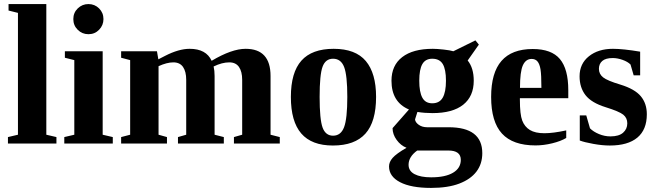

<svg xmlns="http://www.w3.org/2000/svg" viewBox="-20 -714 3262 955"><path d="M210.4 -43.9 260.7 -32.2V0H19.5V-32.2L69.3 -43.9V-649.9L22.5 -661.6V-693.8H210.4Z M490.7 -43.9 541 -32.2V0H299.8V-32.2L349.6 -43.9V-415L302.7 -426.8V-459H490.7ZM344.7 -619.1Q344.7 -650.9 366.9 -672.4Q389.2 -693.8 419.9 -693.8Q451.2 -693.8 472.9 -672.1Q494.6 -650.4 494.6 -619.1Q494.6 -588.4 473.1 -566.2Q451.7 -543.9 419.9 -543.9Q388.7 -543.9 366.7 -565.7Q344.7 -587.4 344.7 -619.1Z M767.6 -418.9 800.8 -436Q869.1 -471.2 923.3 -471.2Q1005.4 -471.2 1032.7 -411.6Q1132.8 -471.2 1201.7 -471.2Q1325.7 -471.2 1325.7 -335.9V-43.9L1371.6 -32.2V0H1143.6V-32.2L1184.6 -43.9V-316.9Q1184.6 -357.9 1168.7 -380.9Q1152.8 -403.8 1120.6 -403.8Q1084.5 -403.8 1042.5 -383.3Q1047.4 -362.8 1047.4 -335.9V-43.9L1093.3 -32.2V0H865.2V-32.2L906.2 -43.9V-316.9Q906.2 -357.9 890.4 -380.9Q874.5 -403.8 842.3 -403.8Q810.1 -403.8 768.6 -384.8V-43.9L810.5 -32.2V0H582.5V-32.2L627.4 -43.9V-415L582.5 -426.8V-459H760.7Z M1850.6 -231.9Q1850.6 -108.4 1797.6 -49.3Q1744.6 9.8 1635.7 9.8Q1530.3 9.8 1478.5 -50Q1426.8 -109.9 1426.8 -231.9Q1426.8 -353.5 1479.2 -412.4Q1531.7 -471.2 1639.6 -471.2Q1748.5 -471.2 1799.6 -410.4Q1850.6 -349.6 1850.6 -231.9ZM1707.5 -231.9Q1707.5 -339.4 1691.7 -380.6Q1675.8 -421.9 1636.7 -421.9Q1599.1 -421.9 1584.5 -382.3Q1569.8 -342.8 1569.8 -231.9Q1569.8 -119.1 1584.7 -79.1Q1599.6 -39.1 1636.7 -39.1Q1675.3 -39.1 1691.4 -81.3Q1707.5 -123.5 1707.5 -231.9Z M2014.2 -169.4Q1927.2 -206.1 1927.2 -312.5Q1927.2 -388.7 1980.5 -429.9Q2033.7 -471.2 2132.8 -471.2Q2153.8 -471.2 2186.8 -467.5Q2219.7 -463.9 2234.9 -459L2344.7 -513.2L2361.8 -492.2L2306.2 -413.1Q2336.4 -376 2336.4 -312.5Q2336.4 -234.9 2283.9 -193.1Q2231.4 -151.4 2130.9 -151.4Q2092.3 -151.4 2056.2 -157.2L2044.4 -120.1Q2045.4 -106 2062.5 -93.5Q2079.6 -81.1 2104.5 -81.1H2211.4Q2378.9 -81.1 2378.9 47.9Q2378.9 101.1 2349.9 139.4Q2320.8 177.7 2264.4 199.2Q2208 220.7 2124 220.7Q2024.4 220.7 1969.7 192.1Q1915 163.6 1915 113.8Q1915 91.8 1932.9 71.3Q1950.7 50.8 2002 21Q1973.1 9.8 1952.9 -18.1Q1932.6 -45.9 1932.6 -76.7ZM2272 81.1Q2272 34.7 2210 34.7H2055.2Q2012.2 65.9 2012.2 105.5Q2012.2 136.7 2042.2 152.3Q2072.3 168 2124.5 168Q2195.3 168 2233.6 145Q2272 122.1 2272 81.1ZM2129.9 -200.2Q2166 -200.2 2182.1 -228.3Q2198.2 -256.3 2198.2 -312.5Q2198.2 -368.7 2182.4 -395.3Q2166.5 -421.9 2129.9 -421.9Q2096.2 -421.9 2080.8 -395.3Q2065.4 -368.7 2065.4 -312.5Q2065.4 -256.3 2080.6 -228.3Q2095.7 -200.2 2129.9 -200.2Z M2629.9 -470.2Q2723.1 -470.2 2764.9 -420.4Q2806.6 -370.6 2806.6 -265.6V-225.6H2565.9V-217.8Q2565.9 -145 2577.6 -114.3Q2589.4 -83.5 2615.7 -67.4Q2642.1 -51.3 2688 -51.3Q2731 -51.3 2796.4 -65.4V-27.8Q2769.5 -11.7 2726.8 -1.2Q2684.1 9.3 2643.6 9.3Q2530.8 9.3 2476.8 -49.6Q2422.9 -108.4 2422.9 -231.9Q2422.9 -352.1 2474.4 -411.1Q2525.9 -470.2 2629.9 -470.2ZM2624.5 -420.9Q2595.2 -420.9 2580.8 -389.2Q2566.4 -357.4 2566.4 -276.9H2672.9Q2672.9 -342.3 2668.5 -368.9Q2664.1 -395.5 2653.6 -408.2Q2643.1 -420.9 2624.5 -420.9Z M3197.3 -145.5Q3197.3 -68.8 3150.1 -29.5Q3103 9.8 3013.2 9.8Q2976.1 9.8 2931.4 1.7Q2886.7 -6.3 2863.8 -15.1V-140.1H2896L2914.6 -75.7Q2931.6 -58.6 2959.5 -47.1Q2987.3 -35.6 3016.1 -35.6Q3058.6 -35.6 3079.3 -54Q3100.1 -72.3 3100.1 -100.6Q3100.1 -127.4 3080.1 -143.6Q3060.1 -159.7 2992.7 -180.7Q2921.9 -202.6 2892.3 -240.7Q2862.8 -278.8 2862.8 -334.5Q2862.8 -397 2909.2 -434.1Q2955.6 -471.2 3028.8 -471.2Q3079.1 -471.2 3164.1 -457V-339.4H3131.8L3116.2 -393.1Q3102.1 -407.2 3076.4 -416.3Q3050.8 -425.3 3027.8 -425.3Q2992.7 -425.3 2975.8 -410.9Q2959 -396.5 2959 -371.6Q2959 -345.7 2980 -329.1Q3001 -312.5 3066.4 -293Q3137.7 -271 3167.5 -235.1Q3197.3 -199.2 3197.3 -145.5Z"/></svg>

Font: Liberation Serif
Style: Bold
Weight: 700
Designer: Steve Matteson
Foundry: Ascender Corporation
Version: Version 2.1.5